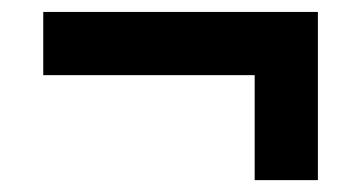

<svg xmlns="http://www.w3.org/2000/svg" viewBox="-20 -426 591 325"><path d="M518.1 -121.1H411.1V-298.8H53.2V-405.8H518.1Z"/></svg>

Font: TypoPRO Open Sans
Style: Bold Italic
Weight: 700
Italic angle: -12°
Foundry: Ascender Corporation
Version: Version 1.10